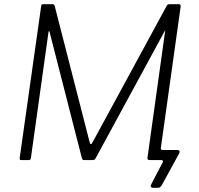

<svg xmlns="http://www.w3.org/2000/svg" viewBox="-20 -762 947 914"><path d="M708 132Q701 132 698.5 127.5Q696 123 699 117L755 10Q757 5 754.5 2.5Q752 0 747 0H714L746 -61Q743 -48 754 -48H824Q831 -48 834 -44Q837 -40 833 -32L751 118Q747 125 743 128.5Q739 132 732 132ZM81 0Q76 0 74.5 -2.5Q73 -5 74 -12L176 -733Q177 -739 178.5 -740.5Q180 -742 186 -742H230Q235 -742 237 -740Q239 -738 240 -735L407 -84Q409 -75 413 -76Q417 -77 422 -87L774 -735Q778 -742 786 -742H832Q841 -742 840 -731L739 -10Q738 -4 736.5 -2Q735 0 729 0H693Q687 0 684 -2.5Q681 -5 682 -11L766 -613Q767 -617 766 -617Q765 -617 764 -614L436 -10Q433 -4 429.5 -2Q426 0 419 0H382Q376 0 373.5 -2Q371 -4 369 -12L216 -610Q215 -614 213.5 -614Q212 -614 211 -610L127 -9Q126 -4 123.5 -2Q121 0 116 0H81Z"/></svg>

Font: Libre Franklin ExtraLight
Style: Italic
Weight: 250
Italic angle: -8°
Designer: Pablo Impallari, Rodrigo Fuenzalida, Nhung Nguyen
Foundry: Impallari Type
Version: Version 3.000